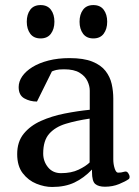

<svg xmlns="http://www.w3.org/2000/svg" viewBox="-20 -723 544 753"><path d="M47.4 -118.7Q47.4 -167 73 -198.5Q98.6 -230 140.6 -248.8Q182.6 -267.6 232.9 -277.6Q283.2 -287.6 332 -292.5V-367.7Q332 -385.7 323 -405Q314 -424.3 292.2 -437.7Q270.5 -451.2 231.4 -451.2Q210.4 -451.2 200.2 -448.5Q189.9 -445.8 183.6 -442.9L125 -324.7Q97.7 -324.7 75.4 -337.2Q53.2 -349.6 53.2 -381.3Q53.2 -403.3 67.1 -423.6Q81.1 -443.8 107.2 -460Q133.3 -476.1 170.2 -485.6Q207 -495.1 252.9 -495.1Q308.1 -495.1 342 -481.4Q376 -467.8 393.8 -444.8Q411.6 -421.9 418 -393.8Q424.3 -365.7 424.3 -336.4V-98.1Q424.3 -79.1 429.7 -62.5Q435.1 -45.9 442.9 -45.9Q449.7 -45.9 454.8 -46.6Q460 -47.4 468.8 -49.8Q477.1 -52.2 482.7 -44.2Q488.3 -36.1 488.3 -28.8Q488.3 -23.4 485.4 -21Q472.7 -11.7 447.3 -1.2Q421.9 9.3 391.6 9.3Q366.2 9.3 353.5 -1.5Q340.8 -12.2 340.8 -48.3V-58.1Q309.1 -24.9 272.2 -7.3Q235.4 10.3 184.1 10.3Q154.8 10.3 123 -2.4Q91.3 -15.1 69.3 -43.5Q47.4 -71.8 47.4 -118.7ZM149.4 -121.1Q149.4 -90.3 168.2 -67.1Q187 -43.9 219.2 -43.9Q259.8 -43.9 288.3 -57.6Q316.9 -71.3 331.5 -85.9V-257.8Q278.8 -250 237.8 -237.5Q196.8 -225.1 173.1 -198.5Q149.4 -171.9 149.4 -121.1ZM346.2 -572.3Q319.3 -572.3 305.7 -590.8Q292 -609.4 292 -637.7Q292 -666.5 305.7 -684.8Q319.3 -703.1 346.2 -703.1Q373 -703.1 386.7 -684.8Q400.4 -666.5 400.4 -637.7Q400.4 -609.4 386.7 -590.8Q373 -572.3 346.2 -572.3ZM139.2 -572.3Q112.3 -572.3 98.6 -590.8Q85 -609.4 85 -637.7Q85 -666.5 98.6 -684.8Q112.3 -703.1 139.2 -703.1Q166 -703.1 179.7 -684.8Q193.4 -666.5 193.4 -637.7Q193.4 -609.4 179.7 -590.8Q166 -572.3 139.2 -572.3Z"/></svg>

Font: Gelasio
Style: Regular
Weight: 400
Designer: Eben Sorkin
Foundry: Eben Sorkin
Version: Version 1.008